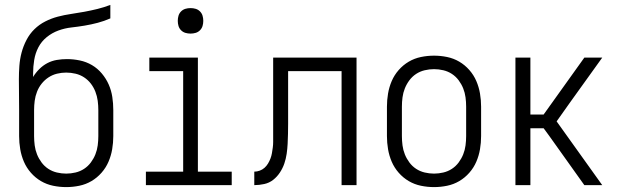

<svg xmlns="http://www.w3.org/2000/svg" viewBox="-20 -755 2540 783"><path d="M250 8Q223 8 196.5 2.5Q170 -3 147 -16.5Q124 -30 106 -50.5Q88 -71 77.5 -95.5Q67 -120 62.5 -146.5Q58 -173 58 -200V-306Q58 -338 57.5 -369Q57 -400 57 -432Q57 -459 59 -486.5Q61 -514 68 -540.5Q75 -567 88 -592Q101 -617 120.5 -636Q140 -655 164.5 -667.5Q189 -680 215.5 -687Q242 -694 269.5 -698Q297 -702 324 -707Q351 -712 377.5 -718.5Q404 -725 430 -735V-680Q405 -669 378.5 -662Q352 -655 325 -650.5Q298 -646 271 -643Q244 -640 218 -630.5Q192 -621 170.5 -603.5Q149 -586 136.5 -562Q124 -538 119.5 -510.5Q115 -483 115 -456V-441Q125 -458 140 -473Q155 -488 173 -497.5Q191 -507 211.5 -510.5Q232 -514 253 -514Q279 -514 305.5 -508.5Q332 -503 355 -489.5Q378 -476 395.5 -455Q413 -434 423.5 -410Q434 -386 438 -359.5Q442 -333 442 -306V-200Q442 -173 437.5 -146.5Q433 -120 422.5 -95.5Q412 -71 394 -50.5Q376 -30 353 -16.5Q330 -3 303.5 2.5Q277 8 250 8ZM250 -47Q269 -47 288 -51.5Q307 -56 323 -66.5Q339 -77 350.5 -92.5Q362 -108 369 -125.5Q376 -143 378.5 -162Q381 -181 381 -200V-306Q381 -325 378.5 -344Q376 -363 369 -381Q362 -399 350.5 -414Q339 -429 323 -439.5Q307 -450 288 -454.5Q269 -459 250 -459Q231 -459 212.5 -454.5Q194 -450 178 -439.5Q162 -429 150 -414Q138 -399 131 -381Q124 -363 121.5 -344Q119 -325 119 -306V-200Q119 -181 121.5 -162Q124 -143 131 -125.5Q138 -108 149.5 -92.5Q161 -77 177 -66.5Q193 -56 212 -51.5Q231 -47 250 -47Z M575 0V-55H727V-465H589V-520H787V-55H925V0ZM757 -618Q746 -618 736 -621Q726 -624 718.5 -631.5Q711 -639 708 -649Q705 -659 705 -670Q705 -681 708 -691Q711 -701 718.5 -708.5Q726 -716 736 -719Q746 -722 757 -722Q768 -722 778 -719Q788 -716 795.5 -708.5Q803 -701 806 -691Q809 -681 809 -670Q809 -659 806 -649Q803 -639 795.5 -631.5Q788 -624 778 -621Q768 -618 757 -618Z M1017 0V-55Q1028 -55 1039 -59Q1050 -63 1058.5 -70.5Q1067 -78 1073 -88Q1079 -98 1083 -108.5Q1087 -119 1089 -130.5Q1091 -142 1092.5 -153.5Q1094 -165 1094 -176Q1094 -187 1094 -199V-520H1434V0H1373V-465H1155V-250Q1155 -230 1154.5 -209.5Q1154 -189 1153 -168.5Q1152 -148 1149 -127.5Q1146 -107 1139.5 -88Q1133 -69 1121.5 -51.5Q1110 -34 1094 -21.5Q1078 -9 1057.5 -4.5Q1037 0 1017 0Z M1750 8Q1723 8 1696.5 2.5Q1670 -3 1647 -16.5Q1624 -30 1606 -50.5Q1588 -71 1577.5 -95.5Q1567 -120 1562.5 -146.5Q1558 -173 1558 -200V-320Q1558 -347 1562.5 -373.5Q1567 -400 1577.5 -424.5Q1588 -449 1606 -469.5Q1624 -490 1647 -503.5Q1670 -517 1696.5 -522.5Q1723 -528 1750 -528Q1777 -528 1803.5 -522.5Q1830 -517 1853 -503.5Q1876 -490 1894 -469.5Q1912 -449 1922.5 -424.5Q1933 -400 1937.5 -373.5Q1942 -347 1942 -320V-200Q1942 -173 1937.5 -146.5Q1933 -120 1922.5 -95.5Q1912 -71 1894 -50.5Q1876 -30 1853 -16.5Q1830 -3 1803.5 2.5Q1777 8 1750 8ZM1750 -47Q1769 -47 1788 -51.5Q1807 -56 1823 -66.5Q1839 -77 1850.5 -92.5Q1862 -108 1869 -125.5Q1876 -143 1878.5 -162Q1881 -181 1881 -200V-320Q1881 -339 1878.5 -358Q1876 -377 1869 -394.5Q1862 -412 1850.5 -427.5Q1839 -443 1823 -453.5Q1807 -464 1788 -468.5Q1769 -473 1750 -473Q1731 -473 1712 -468.5Q1693 -464 1677 -453.5Q1661 -443 1649.5 -427.5Q1638 -412 1631 -394.5Q1624 -377 1621.5 -358Q1619 -339 1619 -320V-200Q1619 -181 1621.5 -162Q1624 -143 1631 -125.5Q1638 -108 1649.5 -92.5Q1661 -77 1677 -66.5Q1693 -56 1712 -51.5Q1731 -47 1750 -47Z M2082 0V-520H2143V-288H2197L2363 -520H2436L2306 -339L2250 -260L2436 0H2363L2219 -202L2197 -232H2143V0Z"/></svg>

Font: Iosevka SS18 Light
Style: Regular
Weight: 300
Monospace: yes
Designer: Belleve Invis
Foundry: Belleve Invis
Version: Version 25.1.1; ttfautohint (v1.8.4)